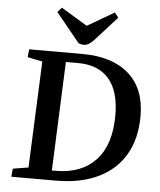

<svg xmlns="http://www.w3.org/2000/svg" viewBox="-62 -1008 885 1061"><g transform="rotate(5 380.5 -477.5)"><path d="M41 0 45 -45 131 -59 156 -649 73 -666 78 -710H374Q539 -710 631 -629Q723 -548 723 -397Q723 -270 671 -181.5Q619 -93 521.5 -46.5Q424 0 288 0ZM261 -54H283Q425 -54 504.5 -139Q584 -224 584 -389Q584 -522 525 -590Q466 -658 353 -658H286ZM215 -929 238 -955 383 -867 532 -954 553 -927 431 -792Q402 -761 378 -761Q369 -761 361.5 -763Q354 -765 347 -767Z"/></g></svg>

Font: Literata 36pt SemiBold
Style: Italic
Weight: 600
Italic angle: -2°
Designer: Latin by Veronika Burian and Jose Scaglione. Greek by Irene Vlachou. Cyrillic by Vera Evstafieva
Foundry: TypeTogether
Version: Version 3.002